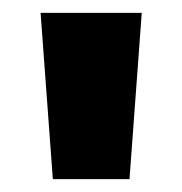

<svg xmlns="http://www.w3.org/2000/svg" viewBox="-20 -978 283 298"><path d="M62 -700H181L200 -958H43Z"/></svg>

Font: Noto Sans Khmer UI ExtraCondensed ExtraBold
Style: Regular
Weight: 800
Width: 2
Designer: Danh Hong and the Monotype Design Team
Foundry: Monotype Imaging Inc.
Version: Version 2.002